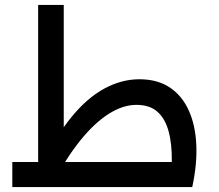

<svg xmlns="http://www.w3.org/2000/svg" viewBox="-20 -760 888 780"><path d="M30 0V-102H678Q679 -175 665 -226.5Q651 -278 619.5 -306Q588 -334 534 -334Q479 -334 421 -297Q363 -260 305.5 -188.5Q248 -117 193 -12L153 -94Q209 -210 272 -286.5Q335 -363 404.5 -400.5Q474 -438 546 -438Q620 -438 670 -404.5Q720 -371 747 -311Q774 -251 777.5 -171.5Q781 -92 761 0ZM135 0V-740H239V0Z"/></svg>

Font: Lexend Medium
Style: Regular
Weight: 500
Designer: Bonnie Shaver-Troup, Thomas Jockin
Foundry: Lexend
Version: Version 1.005